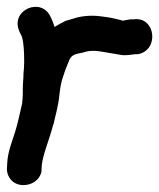

<svg xmlns="http://www.w3.org/2000/svg" viewBox="-22 -542 461 556"><path d="M-2 -52C-2 -32 13 -6 46 -6C73 -6 93 -23 98 -44V-47L99 -64C103 -98 121 -137 132 -181L133 -182C138 -207 147 -234 150 -267C152 -285 155 -304 159 -315L167 -339L177 -364C183 -380 190 -385 215 -389L230 -393C242 -396 260 -395 275 -392C337 -381 337 -382 337 -382C346 -382 355 -383 369 -385H377C440 -396 429 -495 365 -486H356C348 -485 345 -484 333 -482L331 -483L315 -487C306 -489 298 -491 290 -492L268 -495C236 -499 207 -494 190 -488L166 -481L165 -480C157 -476 147 -471 136 -464C133 -473 130 -482 125 -492C99 -552 9 -514 33 -454C37 -443 39 -442 41 -437C47 -418 48 -391 48 -362C48 -349 47 -337 46 -330V-328C46 -314 44 -301 44 -285V-270C44 -262 43 -250 42 -242C36 -217 30 -186 22 -161C14 -134 1 -105 -1 -71Z"/></svg>

Font: Stray Cat
Style: ExBlk
Weight: 1000
Version: Version 1.0